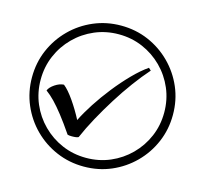

<svg xmlns="http://www.w3.org/2000/svg" viewBox="-116 -893 1159 1087"><g transform="rotate(15 464.0 -349.0)"><path d="M355 -84Q338 -84 330 -87Q289 -147 258 -186.5Q227 -226 201.5 -252.5Q176 -279 150 -298Q158 -318 185 -336Q212 -354 237 -355Q265 -333 299 -284Q333 -235 361 -181Q384 -228 420 -283.5Q456 -339 499.5 -394Q543 -449 589 -496Q635 -543 677 -572L691 -559Q651 -514 609 -457Q567 -400 527.5 -337Q488 -274 453.5 -211Q419 -148 394 -90Q384 -84 355 -84ZM464 64Q379 64 304 32Q229 0 172 -57Q115 -114 83 -189Q51 -264 51 -349Q51 -435 83 -509.5Q115 -584 172 -641Q229 -698 304 -730Q379 -762 464 -762Q550 -762 624.5 -730Q699 -698 756 -641Q813 -584 845 -509.5Q877 -435 877 -349Q877 -264 845 -189Q813 -114 756 -57Q699 0 624.5 32Q550 64 464 64ZM464 13Q539 13 604.5 -15Q670 -43 720 -93Q770 -143 798 -208.5Q826 -274 826 -349Q826 -424 798 -489.5Q770 -555 720 -605Q670 -655 604.5 -683Q539 -711 464 -711Q389 -711 323.5 -683Q258 -655 208 -605Q158 -555 130 -489.5Q102 -424 102 -349Q102 -274 130 -208.5Q158 -143 208 -93Q258 -43 323.5 -15Q389 13 464 13Z"/></g></svg>

Font: malayalam15
Style: Book
Weight: 400
Designer: Jelle Bosma - Monotype Design Team
Foundry: Monotype Imaging Inc.
Version: Version 2.003